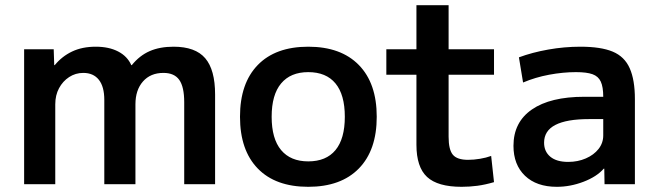

<svg xmlns="http://www.w3.org/2000/svg" viewBox="-20 -710 2526 740"><path d="M73 0V-520H187L189 -459H191Q219 -493 258 -511.5Q297 -530 349 -530Q400 -530 435.5 -511.5Q471 -493 486 -459H488Q518 -496 557 -513Q596 -530 649 -530Q733 -530 771 -485.5Q809 -441 809 -346V0H690V-316Q690 -375 671 -402Q652 -429 610 -429Q560 -429 531 -396Q502 -363 502 -308V0H382V-325Q382 -376 361 -402.5Q340 -429 301 -429Q271 -429 246.5 -413Q222 -397 207.5 -370Q193 -343 193 -308V0Z M1168 10Q1042 10 973.5 -60.5Q905 -131 905 -260Q905 -389 973.5 -459.5Q1042 -530 1168 -530Q1294 -530 1363 -459.5Q1432 -389 1432 -260Q1432 -131 1363 -60.5Q1294 10 1168 10ZM1168 -88Q1237 -88 1273 -131.5Q1309 -175 1309 -260Q1309 -345 1273 -388.5Q1237 -432 1168 -432Q1100 -432 1063.5 -388.5Q1027 -345 1027 -260Q1027 -175 1063.5 -131.5Q1100 -88 1168 -88Z M1759 10Q1667 10 1626 -28Q1585 -66 1585 -152V-422H1469V-520H1585V-690H1709V-520H1884V-422H1709V-183Q1709 -133 1725.5 -113.5Q1742 -94 1784 -94Q1806 -94 1830 -98Q1854 -102 1873 -109L1884 -8Q1850 2 1820 6Q1790 10 1759 10Z M2126 10Q2048 10 2003.5 -32.5Q1959 -75 1959 -148Q1959 -239 2030 -288Q2101 -337 2232 -337H2305Q2305 -375 2295.5 -395.5Q2286 -416 2263.5 -424Q2241 -432 2200 -432Q2150 -432 2096.5 -422Q2043 -412 1996 -392L1980 -489Q2031 -508 2093 -519Q2155 -530 2217 -530Q2296 -530 2341.5 -511Q2387 -492 2407 -447Q2427 -402 2427 -328V0H2310L2309 -60H2307Q2280 -29 2229 -9.5Q2178 10 2126 10ZM2170 -86Q2207 -86 2238 -99.5Q2269 -113 2287 -136Q2305 -159 2305 -188V-251H2250Q2164 -251 2120.5 -228.5Q2077 -206 2077 -160Q2077 -126 2101 -106Q2125 -86 2170 -86Z"/></svg>

Font: M PLUS 1 Thin SemiBold
Style: Regular
Weight: 600
Version: Version 1.001